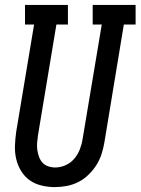

<svg xmlns="http://www.w3.org/2000/svg" viewBox="-20 -755 573 783"><path d="M203 8Q176 8 149 1.5Q122 -5 101 -20Q80 -35 66 -58Q52 -81 46 -107Q40 -133 41 -161Q42 -189 46 -217L119 -655H82V-735H257V-655H210L135 -204Q133 -189 131.5 -174Q130 -159 132 -144.5Q134 -130 139 -116Q144 -102 153 -92Q162 -82 176 -77Q190 -72 205 -72Q227 -72 248 -81.5Q269 -91 283.5 -108.5Q298 -126 306 -147Q314 -168 317 -189L395 -655H358V-735H533V-655H485L406 -176Q402 -152 394.5 -128Q387 -104 373.5 -82.5Q360 -61 341 -42.5Q322 -24 299 -12.5Q276 -1 251.5 3.5Q227 8 203 8Z"/></svg>

Font: Iosevka Curly Slab MdObl
Style: Regular
Weight: 500
Italic angle: -9°
Monospace: yes
Designer: Belleve Invis
Foundry: Belleve Invis
Version: Version 11.0.0; ttfautohint (v1.8.3)